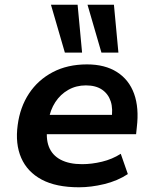

<svg xmlns="http://www.w3.org/2000/svg" viewBox="-20 -784 654 814"><path d="M315 10Q218 10 157 -22.5Q96 -55 70 -114.5Q44 -174 55 -254Q65 -330 103 -387.5Q141 -445 203.5 -478Q266 -511 349 -511Q425 -511 476 -478.5Q527 -446 548.5 -386.5Q570 -327 560 -244L557 -215H156L168 -297H470L452 -276Q460 -322 449.5 -354Q439 -386 412.5 -404Q386 -422 344 -422Q303 -422 269.5 -403Q236 -384 214.5 -351Q193 -318 186 -275L182 -252Q173 -199 187 -162.5Q201 -126 237 -107Q273 -88 328 -88Q369 -88 412.5 -98.5Q456 -109 492 -132L522 -46Q478 -17 422 -3.5Q366 10 315 10ZM410 -561 351 -764H463L482 -561ZM255 -561 196 -764H309L328 -561Z"/></svg>

Font: Nunito Sans 7pt
Style: Bold Italic
Weight: 700
Italic angle: -9°
Version: Version 3.101;gftools[0.9.27]